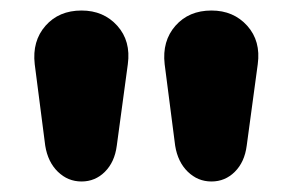

<svg xmlns="http://www.w3.org/2000/svg" viewBox="-20 -734 555 365"><path d="M135 -389Q109 -389 90 -407.5Q71 -426 66 -457L46 -612Q41 -656 66.5 -685Q92 -714 135 -714Q177 -714 203 -685Q229 -656 223 -612L202 -457Q198 -426 179.5 -407.5Q161 -389 135 -389ZM382 -389Q356 -389 337 -407.5Q318 -426 313 -457L293 -612Q288 -656 313.5 -685Q339 -714 382 -714Q424 -714 450 -685Q476 -656 470 -612L449 -457Q445 -426 426.5 -407.5Q408 -389 382 -389Z"/></svg>

Font: Chiron GoRound TC H
Style: Regular
Weight: 900
Designer: Ryoko NISHIZUKA 西塚涼子 (kana, bopomofo & ideographs); Paul D. Hunt (Latin, Greek & Cyrillic); Sandoll Communications 산돌커뮤니
Foundry: Adobe
Version: Version 1.000;hotconv 1.1.1;makeotfexe 2.6.0